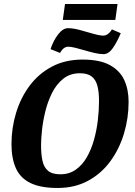

<svg xmlns="http://www.w3.org/2000/svg" viewBox="-20 -924 670 954"><path d="M266 10Q182 10 131.5 -14.5Q81 -39 59 -88Q37 -137 37 -208Q37 -288 60 -363.5Q83 -439 127.5 -498.5Q172 -558 238 -593Q304 -628 390 -628Q476 -628 526 -600.5Q576 -573 597.5 -526Q619 -479 619 -418Q619 -337 596 -260.5Q573 -184 528.5 -123Q484 -62 418 -26Q352 10 266 10ZM280 -58Q324 -58 356.5 -81Q389 -104 411 -142Q433 -180 446.5 -227.5Q460 -275 466 -325.5Q472 -376 472 -422Q472 -467 464 -497.5Q456 -528 435.5 -544Q415 -560 377 -560Q328 -560 294 -532.5Q260 -505 238.5 -462Q217 -419 205 -369.5Q193 -320 188.5 -276Q184 -232 184 -203Q184 -158 191 -125.5Q198 -93 218.5 -75.5Q239 -58 280 -58ZM494 -655Q476 -655 451.5 -660.5Q427 -666 402 -673.5Q377 -681 354.5 -686.5Q332 -692 318 -692Q309 -692 301 -687Q293 -682 287.5 -675Q282 -668 278 -661L231 -680Q246 -724 269.5 -754Q293 -784 318 -784Q343 -784 376.5 -775Q410 -766 442.5 -756.5Q475 -747 494 -747Q503 -747 511.5 -752Q520 -757 526.5 -764.5Q533 -772 536 -778L580 -759Q562 -716 541 -685.5Q520 -655 494 -655ZM292 -825 303 -904H564L553 -825Z"/></svg>

Font: Manuale
Style: Italic
Weight: 400
Italic angle: -11°
Designer: Eduardo Tunni / Pablo Cosgaya
Foundry: Eduardo Tunni / Pablo Cosgaya
Version: Version 1.002